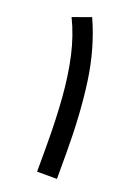

<svg xmlns="http://www.w3.org/2000/svg" viewBox="-129 -708 546 764"><g transform="rotate(20 144.5 -326.5)"><path d="M213.4 0V-109.4Q213.4 -272 195.1 -405Q176.8 -538.1 125 -652.8L47.9 -625Q80.1 -559.1 97.7 -481.4Q115.2 -403.8 122.3 -311.8Q129.4 -219.7 129.4 -110.8V0Z"/></g></svg>

Font: Vazirmatn NL
Style: Regular
Weight: 400
Designer: Saber Rastikerdar
Foundry: Saber Rastikerdar
Version: Version 33.003